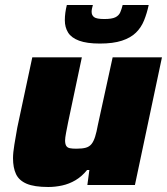

<svg xmlns="http://www.w3.org/2000/svg" viewBox="-20 -739 667 767"><path d="M173 8Q117 8 86.5 -5Q56 -18 44 -43.5Q32 -69 32 -107Q32 -129 37.5 -162Q43 -195 49 -229L109 -510H307L252 -250Q248 -230 244 -209Q240 -188 240 -178Q240 -164 244.5 -156.5Q249 -149 259 -147Q269 -145 285 -145Q309 -145 323 -149Q337 -153 345.5 -163.5Q354 -174 360 -193Q366 -212 371 -240L430 -510H627L519 0H329L337 -60H328Q307 -34 281.5 -19Q256 -4 228 2Q200 8 173 8ZM379 -565Q327 -565 296 -576.5Q265 -588 252 -609Q239 -630 239 -658Q239 -673 241 -688Q243 -703 247 -719H351Q349 -712 347.5 -705Q346 -698 346 -692Q346 -678 356 -670.5Q366 -663 397 -663Q427 -663 441 -670Q455 -677 460.5 -690Q466 -703 470 -719H574Q567 -686 555.5 -657.5Q544 -629 523 -608.5Q502 -588 467 -576.5Q432 -565 379 -565Z"/></svg>

Font: Saira SemiExpanded ExtraBold
Style: Italic
Weight: 800
Width: 6
Italic angle: -12°
Designer: Hector Gatti with collaboration of the Omnibus-Type team
Foundry: Omnibus-Type
Version: Version 1.101